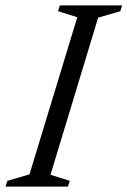

<svg xmlns="http://www.w3.org/2000/svg" viewBox="-38 -693 473 713"><path d="M249 -629 177.5 -651.5 184.5 -673H415.5L409 -651.5L326.5 -627.5L149.5 -44L221 -21.5L214 0H-17.5L-10.5 -21.5L71.5 -45.5Z"/></svg>

Font: Newsreader 17pt
Style: Italic
Weight: 400
Italic angle: -17°
Version: Version 1.003